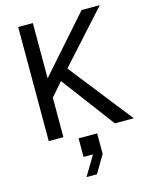

<svg xmlns="http://www.w3.org/2000/svg" viewBox="-139 -787 888 1138"><g transform="rotate(-15 305.0 -218.0)"><path d="M86 0V-700H176V-361L475 -700H587L304 -387L608 0H492L248 -325L176 -242V0ZM261 30H375V156L311 264H247L319 144H261Z"/></g></svg>

Font: Liter
Style: Regular
Weight: 400
Designer: Anton Skugarov
Foundry: skugi
Version: Version 1.004; ttfautohint (v1.8.4.7-5d5b)